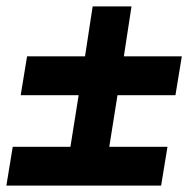

<svg xmlns="http://www.w3.org/2000/svg" viewBox="-22 -528 591 603"><path d="M-2 55H484L504 -67H18ZM43 -229H225L196 -47H318L347 -229H529L549 -351H367L391 -508H269L245 -351H63Z"/></svg>

Font: Charger Pro
Style: UltraObl
Weight: 900
Designer: Jasper
Foundry: Cannot Into Space Fonts
Version: Version 1.09